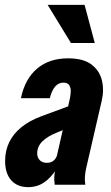

<svg xmlns="http://www.w3.org/2000/svg" viewBox="-20 -760 458 790"><path d="M205 0Q202 -20 204 -40Q206 -60 210 -82L206 -83L267 -352Q270 -366 271 -381.5Q272 -397 265.5 -408.5Q259 -420 241 -420Q221 -420 207 -404Q193 -388 185 -356H66Q83 -436 133 -478Q183 -520 260 -520Q323 -520 356.5 -494.5Q390 -469 399.5 -428.5Q409 -388 398 -343L335 -70Q331 -52 329.5 -35.5Q328 -19 331 0ZM96 10Q51 10 26 -18.5Q1 -47 1 -98Q1 -140 18 -175Q35 -210 68.5 -237Q102 -264 151 -282L300 -337L277 -240L215 -215Q175 -199 154 -178Q133 -157 133 -129Q133 -112 143.5 -101Q154 -90 173 -90Q190 -90 201 -99.5Q212 -109 216 -125L212 -64Q190 -29 161.5 -9.5Q133 10 96 10ZM272 -583 176 -740H328L370 -583Z"/></svg>

Font: Instrument Sans Condensed
Style: Bold Italic
Weight: 700
Width: 3
Italic angle: -13°
Designer: Rodrigo Fuenzalida
Foundry: fragTYPE
Version: Version 1.000;gftools[0.9.28]